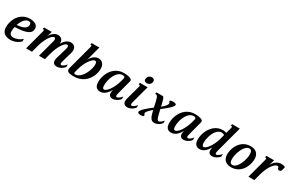

<svg xmlns="http://www.w3.org/2000/svg" viewBox="189 -2199 5600 3682"><g transform="rotate(30 2988.5 -358.0)"><path d="M2.4 -161.1Q2.4 -208.5 12.5 -254.2Q22.5 -299.8 41.5 -340.6Q60.5 -381.3 88.4 -416Q116.2 -450.7 151.9 -475.8Q187.5 -501 231 -515.1Q274.4 -529.3 324.2 -529.3Q369.1 -529.3 402.6 -520Q436 -510.7 458.3 -494.6Q480.5 -478.5 491.5 -456.8Q502.4 -435.1 502.4 -410.2Q502.4 -371.1 483.6 -341.6Q464.8 -312 422.6 -291.5Q380.4 -271 312.3 -259.5Q244.1 -248 145 -245.1Q133.3 -192.4 133.3 -144.5Q133.3 -101.6 155.5 -78.6Q177.7 -55.7 221.7 -55.7Q246.1 -55.7 272 -61.3Q297.9 -66.9 323 -77.6Q348.1 -88.4 371.3 -103.3Q394.5 -118.2 413.6 -136.7V-80.6Q398.9 -65.4 377.7 -49.3Q356.4 -33.2 328.9 -19.8Q301.3 -6.3 267.3 2.2Q233.4 10.7 193.8 10.7Q147 10.7 111.1 -1Q75.2 -12.7 51 -34.9Q26.9 -57.1 14.6 -89.1Q2.4 -121.1 2.4 -161.1ZM377 -429.7Q377 -450.2 365.2 -464.1Q353.5 -478 325.7 -478Q297.4 -478 272.2 -463.4Q247.1 -448.7 226.1 -423.8Q205.1 -398.9 188.2 -366.2Q171.4 -333.5 159.7 -297.9Q216.8 -302.2 258.1 -312.7Q299.3 -323.2 325.7 -339.8Q352.1 -356.4 364.5 -379.2Q377 -401.9 377 -429.7Z M1275.9 -157.2Q1266.6 -126.5 1264.2 -109.6Q1261.7 -92.8 1261.7 -85.9Q1261.7 -71.3 1268.1 -64.9Q1274.4 -58.6 1284.7 -58.6Q1295.9 -58.6 1309.6 -65.2Q1323.2 -71.8 1337.4 -82.3Q1351.6 -92.8 1364.5 -106.2Q1377.4 -119.6 1387.2 -133.3V-77.1Q1371.1 -55.7 1351.6 -39.3Q1332 -22.9 1311 -12Q1290 -1 1268.6 4.9Q1247.1 10.7 1227.1 10.7Q1199.7 10.7 1181.2 3.9Q1162.6 -2.9 1151.4 -14.6Q1140.1 -26.4 1135.5 -42Q1130.9 -57.6 1130.9 -75.7Q1130.9 -91.8 1134 -109.1Q1137.2 -126.5 1142.6 -143.6L1204.6 -353Q1210.4 -373 1213.9 -388.4Q1217.3 -403.8 1217.3 -415.5Q1217.3 -434.1 1210.9 -444.8Q1204.6 -455.6 1187.5 -455.6Q1167.5 -455.6 1141.6 -432.9Q1115.7 -410.2 1089.1 -368.7Q1062.5 -327.1 1037.1 -269Q1011.7 -210.9 993.2 -140.1L956.1 0H825.2L919.4 -353Q924.8 -373 928.5 -388.4Q932.1 -403.8 932.1 -415.5Q932.1 -434.1 925.8 -444.8Q919.4 -455.6 902.3 -455.6Q882.3 -455.6 856.4 -432.9Q830.6 -410.2 804 -368.7Q777.3 -327.1 752 -269Q726.6 -210.9 708 -140.1L670.9 0H540L656.2 -433.6Q661.6 -454.1 661.6 -463.9Q661.6 -474.6 656.7 -478.3Q651.9 -481.9 643.1 -481.9H629.4L639.2 -518.6H808.6L796.4 -473.1Q793.9 -463.4 787.4 -444.1Q780.8 -424.8 770 -398.4Q791 -437 814.2 -462.2Q837.4 -487.3 860.4 -502.2Q883.3 -517.1 904.3 -523.2Q925.3 -529.3 941.4 -529.3Q971.2 -529.3 993.2 -520.8Q1015.1 -512.2 1029.3 -497.1Q1043.5 -481.9 1050.5 -460.7Q1057.6 -439.5 1057.6 -414.1Q1057.6 -411.1 1057.1 -406.5Q1056.6 -401.9 1055.7 -397.5Q1076.2 -436 1099.6 -461.7Q1123 -487.3 1145.8 -502.2Q1168.5 -517.1 1189.5 -523.2Q1210.4 -529.3 1226.6 -529.3Q1256.3 -529.3 1278.3 -520.8Q1300.3 -512.2 1314.5 -497.1Q1328.6 -481.9 1335.7 -460.7Q1342.8 -439.5 1342.8 -414.1Q1342.8 -387.2 1334 -356Z M1580.6 -84.5Q1579.1 -78.6 1577.9 -73.2Q1576.7 -67.9 1576.7 -62.5Q1576.7 -51.3 1583.3 -44.2Q1589.8 -37.1 1605.5 -37.1Q1638.7 -37.1 1669.2 -54.2Q1699.7 -71.3 1726.3 -99.6Q1752.9 -127.9 1774.7 -164.6Q1796.4 -201.2 1811.8 -240.5Q1827.1 -279.8 1835.7 -318.6Q1844.2 -357.4 1844.2 -389.6Q1844.2 -427.2 1833.5 -442.6Q1822.8 -458 1804.7 -458Q1785.6 -458 1758.3 -437Q1731 -416 1701.9 -376.5Q1672.9 -336.9 1645.5 -280.5Q1618.2 -224.1 1599.1 -153.3ZM1844.2 -529.3Q1874.5 -529.3 1898.9 -518.6Q1923.3 -507.8 1940.7 -487.8Q1958 -467.8 1967.3 -439Q1976.6 -410.2 1976.6 -373.5Q1976.6 -336.4 1967.8 -293.7Q1959 -251 1939.7 -208.3Q1920.4 -165.5 1890.6 -126Q1860.8 -86.4 1818.8 -56.2Q1776.9 -25.9 1722.2 -7.6Q1667.5 10.7 1598.6 10.7Q1519.5 10.7 1482.7 -6.1Q1445.8 -22.9 1445.8 -57.6Q1445.8 -70.8 1450.2 -87.9L1595.7 -630.9Q1601.1 -651.4 1601.1 -661.1Q1601.1 -671.9 1596.2 -675.5Q1591.3 -679.2 1582.5 -679.2H1568.8L1578.6 -715.8H1749.5L1677.7 -446.8Q1674.8 -435.5 1668.5 -418.7Q1662.1 -401.9 1655.3 -387.2Q1677.7 -427.2 1701.2 -454.3Q1724.6 -481.4 1748.3 -498Q1772 -514.6 1795.9 -522Q1819.8 -529.3 1844.2 -529.3Z M2231.4 -62.5Q2249 -62.5 2275.4 -83.3Q2301.8 -104 2330.1 -143.1Q2358.4 -182.1 2385.5 -237.8Q2412.6 -293.5 2431.6 -363.8L2449.2 -428.2Q2452.6 -439.9 2452.6 -449.7Q2452.6 -467.3 2439 -474.9Q2425.3 -482.4 2400.4 -482.4Q2367.7 -482.4 2339.4 -466.8Q2311 -451.2 2287.8 -424.8Q2264.6 -398.4 2246.3 -363.8Q2228 -329.1 2215.6 -291Q2203.1 -252.9 2196.8 -214.4Q2190.4 -175.8 2190.4 -141.1Q2190.4 -126 2191.4 -111.8Q2192.4 -97.7 2196.5 -86.7Q2200.7 -75.7 2209 -69.1Q2217.3 -62.5 2231.4 -62.5ZM2060.5 -139.6Q2060.5 -179.7 2069.3 -224.1Q2078.1 -268.6 2096.2 -311.8Q2114.3 -355 2142.3 -394.3Q2170.4 -433.6 2209 -463.6Q2247.6 -493.7 2296.9 -511.5Q2346.2 -529.3 2406.7 -529.3Q2439 -529.3 2470.7 -525.4Q2502.4 -521.5 2527.8 -513.9Q2553.2 -506.3 2568.8 -494.6Q2584.5 -482.9 2584.5 -467.8Q2584.5 -459.5 2582.8 -450.2Q2581.1 -440.9 2578.6 -430.7L2506.3 -157.2Q2497.6 -126.5 2494.9 -109.6Q2492.2 -92.8 2492.2 -85.9Q2492.2 -71.3 2498.5 -64.9Q2504.9 -58.6 2515.1 -58.6Q2526.4 -58.6 2540 -65.2Q2553.7 -71.8 2567.9 -82.3Q2582 -92.8 2595 -106.2Q2607.9 -119.6 2617.7 -133.3V-77.1Q2601.6 -55.7 2582 -39.3Q2562.5 -22.9 2541.5 -12Q2520.5 -1 2499 4.9Q2477.5 10.7 2457.5 10.7Q2439.9 10.7 2424.3 6.1Q2408.7 1.5 2397.2 -8.3Q2385.7 -18.1 2379.2 -33.2Q2372.6 -48.3 2372.6 -68.8Q2372.6 -89.8 2374.8 -106.9Q2377 -124 2382.8 -143.6Q2336.4 -63.5 2287.1 -26.1Q2237.8 11.2 2180.2 11.2Q2123.5 11.2 2092 -25.1Q2060.5 -61.5 2060.5 -139.6Z M2817.9 -656.7Q2826.7 -689.5 2851.3 -708Q2876 -726.6 2907.2 -726.6Q2937.5 -726.6 2955.1 -712.2Q2972.7 -697.8 2972.7 -671.4Q2972.7 -648.4 2964.1 -630.9Q2955.6 -613.3 2941.9 -601.6Q2928.2 -589.8 2911.1 -584Q2894 -578.1 2877 -578.1Q2847.7 -578.1 2830.8 -591.6Q2814 -605 2814 -631.3Q2814 -642.1 2817.9 -656.7ZM2780.3 -433.6Q2785.6 -454.1 2785.6 -463.9Q2785.6 -474.6 2780.8 -478.3Q2775.9 -481.9 2767.1 -481.9H2753.4L2763.2 -518.6H2932.6L2834.5 -157.2Q2826.2 -126.5 2823.2 -109.6Q2820.3 -92.8 2820.3 -85.9Q2820.3 -71.3 2826.7 -64.9Q2833 -58.6 2843.3 -58.6Q2854.5 -58.6 2868.2 -65.2Q2881.8 -71.8 2896 -82.3Q2910.2 -92.8 2923.1 -106.2Q2936 -119.6 2945.8 -133.3V-77.1Q2929.7 -55.7 2910.2 -39.3Q2890.6 -22.9 2869.6 -12Q2848.6 -1 2827.1 4.9Q2805.7 10.7 2785.6 10.7Q2768.1 10.7 2751 6.1Q2733.9 1.5 2720.5 -8.3Q2707 -18.1 2699 -33.2Q2690.9 -48.3 2690.9 -68.8Q2690.9 -89.8 2693.4 -106.9Q2695.8 -124 2701.2 -143.6Z M3439.5 -58.6Q3450.2 -58.6 3463.9 -65.4Q3477.5 -72.3 3491.2 -83.3Q3504.9 -94.2 3517.3 -107.4Q3529.8 -120.6 3538.6 -133.3V-76.7Q3519 -51.3 3498 -34.4Q3477.1 -17.6 3456.3 -7.6Q3435.5 2.4 3415.8 6.6Q3396 10.7 3378.9 10.7Q3349.6 10.7 3329.1 -2Q3308.6 -14.6 3293.2 -40.3Q3277.8 -65.9 3265.9 -104.2Q3253.9 -142.6 3241.7 -194.3Q3216.3 -173.3 3195.6 -153.8Q3174.8 -134.3 3160.2 -117.4Q3145.5 -100.6 3137.7 -86.4Q3129.9 -72.3 3129.9 -62Q3129.9 -54.2 3132.8 -48.6Q3135.7 -43 3139.4 -38.1Q3143.1 -33.2 3146 -28.6Q3148.9 -23.9 3148.9 -18.6Q3148.9 -2.4 3132.6 4.2Q3116.2 10.7 3076.7 10.7Q3066.4 10.7 3055.4 9.5Q3044.4 8.3 3035.4 4.6Q3026.4 1 3020.5 -6.1Q3014.6 -13.2 3014.6 -24.4Q3014.6 -35.6 3024.2 -51.3Q3033.7 -66.9 3050 -85.2Q3066.4 -103.5 3087.9 -123.3Q3109.4 -143.1 3133.3 -163.3Q3157.2 -183.6 3182.4 -203.4Q3207.5 -223.1 3231 -240.7Q3216.3 -310.1 3205.8 -356.4Q3195.3 -402.8 3185.1 -430.7Q3174.8 -458.5 3163.6 -470.2Q3152.3 -481.9 3136.2 -481.9H3118.2L3129.4 -518.6H3266.6Q3276.9 -518.6 3285.2 -508.3Q3293.5 -498 3301.8 -475.3Q3310.1 -452.6 3319.3 -415.5Q3328.6 -378.4 3341.3 -325.2Q3372.1 -351.1 3392.3 -371.1Q3412.6 -391.1 3424.3 -406.7Q3436 -422.4 3440.7 -434.1Q3445.3 -445.8 3445.3 -455.1Q3445.3 -463.4 3442.4 -469Q3439.5 -474.6 3436 -479Q3432.6 -483.4 3429.7 -487.3Q3426.8 -491.2 3426.8 -495.6Q3426.8 -511.2 3443.4 -517.8Q3460 -524.4 3499 -524.4Q3509.8 -524.4 3521.7 -523.2Q3533.7 -522 3543.7 -518.3Q3553.7 -514.6 3560.3 -507.6Q3566.9 -500.5 3566.9 -489.3Q3566.9 -478 3556.6 -462.2Q3546.4 -446.3 3529.3 -428.2Q3512.2 -410.2 3490 -390.4Q3467.8 -370.6 3443.8 -351.1Q3419.9 -331.5 3396 -313.2Q3372.1 -294.9 3351.6 -279.3L3354 -269.5Q3367.7 -210.4 3377.9 -170.2Q3388.2 -129.9 3397.5 -105Q3406.7 -80.1 3416.7 -69.3Q3426.8 -58.6 3439.5 -58.6Z M3803.7 -62.5Q3821.3 -62.5 3847.7 -83.3Q3874 -104 3902.3 -143.1Q3930.7 -182.1 3957.8 -237.8Q3984.9 -293.5 4003.9 -363.8L4021.5 -428.2Q4024.9 -439.9 4024.9 -449.7Q4024.9 -467.3 4011.2 -474.9Q3997.6 -482.4 3972.7 -482.4Q3939.9 -482.4 3911.6 -466.8Q3883.3 -451.2 3860.1 -424.8Q3836.9 -398.4 3818.6 -363.8Q3800.3 -329.1 3787.8 -291Q3775.4 -252.9 3769 -214.4Q3762.7 -175.8 3762.7 -141.1Q3762.7 -126 3763.7 -111.8Q3764.6 -97.7 3768.8 -86.7Q3772.9 -75.7 3781.2 -69.1Q3789.6 -62.5 3803.7 -62.5ZM3632.8 -139.6Q3632.8 -179.7 3641.6 -224.1Q3650.4 -268.6 3668.5 -311.8Q3686.5 -355 3714.6 -394.3Q3742.7 -433.6 3781.2 -463.6Q3819.8 -493.7 3869.1 -511.5Q3918.5 -529.3 3979 -529.3Q4011.2 -529.3 4043 -525.4Q4074.7 -521.5 4100.1 -513.9Q4125.5 -506.3 4141.1 -494.6Q4156.7 -482.9 4156.7 -467.8Q4156.7 -459.5 4155 -450.2Q4153.3 -440.9 4150.9 -430.7L4078.6 -157.2Q4069.8 -126.5 4067.1 -109.6Q4064.5 -92.8 4064.5 -85.9Q4064.5 -71.3 4070.8 -64.9Q4077.1 -58.6 4087.4 -58.6Q4098.6 -58.6 4112.3 -65.2Q4126 -71.8 4140.1 -82.3Q4154.3 -92.8 4167.2 -106.2Q4180.2 -119.6 4189.9 -133.3V-77.1Q4173.8 -55.7 4154.3 -39.3Q4134.8 -22.9 4113.8 -12Q4092.8 -1 4071.3 4.9Q4049.8 10.7 4029.8 10.7Q4012.2 10.7 3996.6 6.1Q3981 1.5 3969.5 -8.3Q3958 -18.1 3951.4 -33.2Q3944.8 -48.3 3944.8 -68.8Q3944.8 -89.8 3947 -106.9Q3949.2 -124 3955.1 -143.6Q3908.7 -63.5 3859.4 -26.1Q3810.1 11.2 3752.4 11.2Q3695.8 11.2 3664.3 -25.1Q3632.8 -61.5 3632.8 -139.6Z M4264.2 -139.6Q4264.2 -179.2 4273.4 -223.4Q4282.7 -267.6 4301 -310.8Q4319.3 -354 4346.9 -393.6Q4374.5 -433.1 4411.1 -463.4Q4447.8 -493.7 4493.4 -511.5Q4539.1 -529.3 4593.3 -529.3Q4602.1 -529.3 4612.8 -528.6Q4623.5 -527.8 4634.5 -526.1Q4645.5 -524.4 4656.2 -521.7Q4667 -519 4675.3 -515.1L4707 -630.9Q4712.4 -651.4 4712.4 -661.1Q4712.4 -671.9 4707.5 -675.5Q4702.6 -679.2 4693.8 -679.2H4680.2L4689.9 -715.8H4859.4L4710 -157.2Q4701.7 -126.5 4698.7 -109.6Q4695.8 -92.8 4695.8 -85.9Q4695.8 -71.3 4702.1 -64.9Q4708.5 -58.6 4718.8 -58.6Q4730 -58.6 4743.7 -65.2Q4757.3 -71.8 4771.5 -82.3Q4785.6 -92.8 4798.6 -106.2Q4811.5 -119.6 4821.3 -133.3V-77.1Q4805.2 -55.7 4785.6 -39.3Q4766.1 -22.9 4745.1 -12Q4724.1 -1 4702.6 4.9Q4681.2 10.7 4661.1 10.7Q4643.6 10.7 4627.9 6.1Q4612.3 1.5 4600.8 -8.3Q4589.4 -18.1 4582.8 -33.2Q4576.2 -48.3 4576.2 -68.8Q4576.2 -89.8 4578.4 -106.9Q4580.6 -124 4586.4 -143.6Q4540 -63.5 4490.7 -26.1Q4441.4 11.2 4383.8 11.2Q4327.1 11.2 4295.7 -25.1Q4264.2 -61.5 4264.2 -139.6ZM4435.1 -62.5Q4452.1 -62.5 4478.5 -83.3Q4504.9 -104 4533.4 -143.1Q4562 -182.1 4589.4 -238Q4616.7 -293.9 4635.3 -363.8L4659.7 -455.1Q4653.3 -463.9 4636.5 -470.7Q4619.6 -477.5 4596.2 -477.5Q4564.9 -477.5 4537.8 -462.2Q4510.7 -446.8 4488.3 -420.9Q4465.8 -395 4448.2 -360.8Q4430.7 -326.7 4418.7 -289.3Q4406.7 -252 4400.4 -213.6Q4394 -175.3 4394 -141.1Q4394 -126.5 4395.5 -112.3Q4397 -98.1 4401.4 -87.2Q4405.8 -76.2 4413.8 -69.3Q4421.9 -62.5 4435.1 -62.5Z M5272.5 -374Q5272.5 -390.6 5271.2 -409.2Q5270 -427.7 5263.7 -443.1Q5257.3 -458.5 5244.1 -468.5Q5231 -478.5 5207.5 -478.5Q5183.1 -478.5 5159.7 -463.1Q5136.2 -447.8 5115.5 -421.6Q5094.7 -395.5 5077.4 -361.6Q5060.1 -327.6 5047.6 -290.5Q5035.2 -253.4 5028.1 -215.6Q5021 -177.7 5021 -144.5Q5021 -127.4 5022 -109.1Q5022.9 -90.8 5029.3 -75.4Q5035.6 -60.1 5048.6 -50Q5061.5 -40 5085.9 -40Q5110.4 -40 5133.5 -55.4Q5156.7 -70.8 5177.5 -96.9Q5198.2 -123 5215.8 -157Q5233.4 -190.9 5245.8 -228Q5258.3 -265.1 5265.4 -302.7Q5272.5 -340.3 5272.5 -374ZM5082.5 10.7Q5039.6 10.7 5004.9 -0.7Q4970.2 -12.2 4946 -34.9Q4921.9 -57.6 4908.7 -91.3Q4895.5 -125 4895.5 -168.9Q4895.5 -208 4904.1 -250Q4912.6 -292 4929.7 -332Q4946.8 -372.1 4972.9 -408Q4999 -443.8 5033.9 -470.7Q5068.8 -497.6 5113 -513.4Q5157.2 -529.3 5210.9 -529.3Q5253.9 -529.3 5288.6 -517.8Q5323.2 -506.3 5347.4 -483.6Q5371.6 -460.9 5384.8 -427.2Q5397.9 -393.6 5397.9 -349.6Q5397.9 -310.5 5389.4 -268.6Q5380.9 -226.6 5363.8 -186.5Q5346.7 -146.5 5320.6 -110.6Q5294.4 -74.7 5259.5 -47.9Q5224.6 -21 5180.4 -5.1Q5136.2 10.7 5082.5 10.7Z M5845.2 -459.5Q5821.3 -459.5 5792.7 -438.5Q5764.2 -417.5 5735.1 -377Q5706.1 -336.4 5679.2 -276.9Q5652.3 -217.3 5631.8 -140.1L5594.7 0H5463.9L5580.1 -433.6Q5585.4 -454.1 5585.4 -463.9Q5585.4 -474.6 5580.6 -478.3Q5575.7 -481.9 5566.9 -481.9H5553.2L5563 -518.6H5732.4L5720.2 -473.1Q5717.8 -463.4 5709.7 -440.9Q5701.7 -418.5 5690.9 -392.6Q5714.8 -432.1 5740 -458.5Q5765.1 -484.9 5790.3 -500.7Q5815.4 -516.6 5840.8 -522.9Q5866.2 -529.3 5890.6 -529.3Q5902.3 -529.3 5917.2 -528.1Q5932.1 -526.9 5945.3 -523.4Q5958.5 -520 5967.5 -514.2Q5976.6 -508.3 5976.6 -499Q5976.6 -494.1 5975.1 -489.3L5959.5 -430.7Q5955.1 -413.6 5941.2 -405.3Q5927.2 -397 5912.1 -397Q5897.9 -397 5890.9 -401.6Q5883.8 -406.2 5880.1 -413.1Q5876.5 -419.9 5875 -428.2Q5873.5 -436.5 5870.8 -443.4Q5868.2 -450.2 5862.5 -454.8Q5856.9 -459.5 5845.2 -459.5Z"/></g></svg>

Font: Arian AMU Serif
Style: Bold Italic
Weight: 700
Italic angle: -15°
Designer: Ruben Hakobyan (Tarumian)
Foundry: Ruben Hakobyan (Tarumian)
Version: Version 1.002